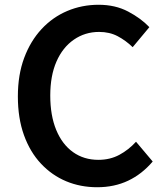

<svg xmlns="http://www.w3.org/2000/svg" viewBox="-20 -772 691 806"><path d="M388 14Q318 14 258 -11Q198 -36 152 -85Q106 -134 80.5 -205Q55 -276 55 -367Q55 -458 81.5 -529Q108 -600 154.5 -650Q201 -700 262.5 -726Q324 -752 394 -752Q464 -752 518 -723.5Q572 -695 607 -658L537 -574Q508 -602 474 -620Q440 -638 396 -638Q337 -638 290 -605.5Q243 -573 217 -513.5Q191 -454 191 -371Q191 -287 216 -226.5Q241 -166 286.5 -133.5Q332 -101 393 -101Q442 -101 481 -122Q520 -143 551 -177L621 -94Q576 -41 518 -13.5Q460 14 388 14Z"/></svg>

Font: Noto Sans TC SemiBold
Style: Regular
Weight: 600
Designer: Ryoko NISHIZUKA  (kana, bopomofo & ideographs); Paul D. Hunt (Latin, Greek & Cyrillic); Sandoll Communications , Soo-you
Foundry: Adobe
Version: Version 2.004-H2;hotconv 1.0.118;makeotfexe 2.5.65603